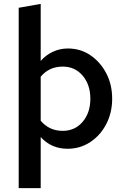

<svg xmlns="http://www.w3.org/2000/svg" viewBox="-20 -757 640 986"><path d="M76 209V-717L189 -737V-444Q215 -474 251 -491Q287 -508 329 -508Q393 -508 444 -473.5Q495 -439 525.5 -381Q556 -323 556 -250Q556 -178 525.5 -119.5Q495 -61 443 -27Q391 7 327 7Q244 7 189 -53V209ZM302 -415Q232 -415 189 -363V-137Q233 -85 302 -85Q365 -85 404.5 -131.5Q444 -178 444 -250Q444 -322 404.5 -368.5Q365 -415 302 -415Z"/></svg>

Font: Red Hat Mono Medium
Style: Regular
Weight: 500
Monospace: yes
Designer: Pentagram, MCKL
Foundry: Pentagram, MCKL
Version: Version 1.023; ttfautohint (v1.8.3)